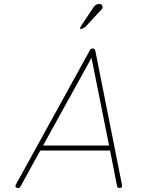

<svg xmlns="http://www.w3.org/2000/svg" viewBox="-20 -943 830 963"><path d="M64 -1Q53 -8 60 -18L432 -693Q437 -701 445 -699Q455 -701 458 -689L592 -15Q594 -2 582 0H580Q569 0 567 -10L532 -188H182L82 -6Q78 0 71 0Q66 0 64 -1ZM439 -653 196 -213H527ZM389 -798Q382 -794 382 -801Q382 -806 386 -812L448 -905Q460 -923 476 -923Q485 -923 488.5 -920.5Q492 -918 493 -913.5Q494 -909 494 -908Q497 -903 484 -890L413 -813Q405 -804 389 -798Z"/></svg>

Font: Quicksand
Style: Light Italic
Weight: 300
Italic angle: -12°
Designer: Andrew Paglinawan
Foundry: Andrew Paglinawan
Version: 1.002